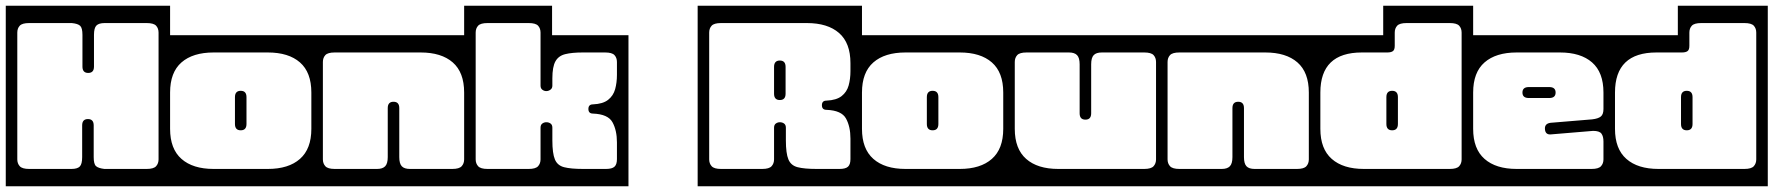

<svg xmlns="http://www.w3.org/2000/svg" viewBox="-40 -626 6152 666"><path d="M-20 -606H550V20H-20ZM61 -546Q37 -546 28.5 -536.8Q20 -527.5 20 -513V-73Q20 -59 28.5 -49.5Q37 -40 61 -40H208Q228.5 -40 236.8 -48.5Q245 -57 245 -81V-191Q245 -213 265 -213Q285 -213 285 -191V-81Q285 -57 293 -49.8Q301 -42.5 322 -40H469Q493 -40 501.5 -49.5Q510 -59 510 -73V-513Q510 -527.5 501.5 -536.8Q493 -546 469 -546H323Q303 -546 294.5 -537.5Q286 -529 286 -505V-395Q286 -373 266 -373Q246 -373 246 -395V-505Q246 -529 238 -536.5Q230 -544 209 -546Z M510 -504H1080V20H510ZM701 -444Q629 -444 589.5 -409.5Q550 -375 550 -305V-179Q550 -109.5 589.5 -74.8Q629 -40 701 -40H889Q961 -40 1000.5 -74.8Q1040 -109.5 1040 -179V-305Q1040 -375 1000.5 -409.5Q961 -444 889 -444ZM815 -196Q815 -174 795 -174Q775 -174 775 -196V-289Q775 -311 795 -311Q815 -311 815 -289Z M1040 -504H1610V20H1040ZM1121 -444Q1097 -444 1088.5 -434.8Q1080 -425.5 1080 -411V-73Q1080 -59 1088.5 -49.5Q1097 -40 1121 -40H1268Q1287 -40 1296 -49.2Q1305 -58.5 1305 -81V-251Q1305 -273 1325 -273Q1345 -273 1345 -251V-81Q1345 -58.5 1353.8 -49.2Q1362.5 -40 1382 -40H1529Q1553 -40 1561.5 -49.5Q1570 -59 1570 -73V-305Q1570 -375 1530.5 -409.5Q1491 -444 1419 -444Z M1875 -504H2140V20H1570V-606H1875ZM1835 -183Q1835 -193 1841.2 -197.5Q1847.5 -202 1855 -202Q1863.5 -202 1869.8 -197.5Q1876 -193 1876 -183V-139Q1876 -94 1884.8 -73Q1893.5 -52 1916.8 -46Q1940 -40 1983 -40H2062Q2083 -40 2091.5 -47.8Q2100 -55.5 2100 -74V-132Q2100 -174 2084.5 -202Q2069 -230 2017 -232Q2001 -232 2001 -248Q2001 -264 2017 -264Q2051.5 -265.5 2069.5 -279.8Q2087.5 -294 2093.8 -316.8Q2100 -339.5 2100 -366V-411Q2100 -425.5 2091.5 -434.8Q2083 -444 2059 -444H1982Q1944 -444 1920.8 -438.2Q1897.5 -432.5 1886.8 -413.5Q1876 -394.5 1876 -354V-329Q1876 -319.5 1869.2 -314.8Q1862.5 -310 1855 -310Q1847.5 -310 1841.2 -314.8Q1835 -319.5 1835 -329V-513Q1835 -527.5 1826.5 -536.8Q1818 -546 1794 -546H1651Q1627 -546 1618.5 -536.8Q1610 -527.5 1610 -513V-73Q1610 -59 1618.5 -49.5Q1627 -40 1651 -40H1794Q1818 -40 1826.5 -49.5Q1835 -59 1835 -73Z M2380 -606H2950V20H2380ZM2645 -183Q2645 -193 2651.2 -197.5Q2657.5 -202 2665 -202Q2673.5 -202 2679.8 -197.5Q2686 -193 2686 -183V-139Q2686 -94 2694.8 -73Q2703.5 -52 2726.8 -46Q2750 -40 2793 -40H2872Q2893 -40 2901.5 -47.8Q2910 -55.5 2910 -74V-145Q2910 -187 2894.5 -215Q2879 -243 2827 -245Q2811 -245 2811 -261Q2811 -277 2827 -277Q2861.5 -278.5 2879.5 -292.8Q2897.5 -307 2903.8 -329.8Q2910 -352.5 2910 -379V-407Q2910 -477 2870.5 -511.5Q2831 -546 2759 -546H2461Q2437 -546 2428.5 -536.8Q2420 -527.5 2420 -513V-73Q2420 -59 2428.5 -49.5Q2437 -40 2461 -40H2604Q2628 -40 2636.5 -49.5Q2645 -59 2645 -73ZM2685 -301Q2685 -279 2665 -279Q2645 -279 2645 -301V-394Q2645 -416 2665 -416Q2685 -416 2685 -394Z M2910 -504H3480V20H2910ZM3101 -444Q3029 -444 2989.5 -409.5Q2950 -375 2950 -305V-179Q2950 -109.5 2989.5 -74.8Q3029 -40 3101 -40H3289Q3361 -40 3400.5 -74.8Q3440 -109.5 3440 -179V-305Q3440 -375 3400.5 -409.5Q3361 -444 3289 -444ZM3215 -196Q3215 -174 3195 -174Q3175 -174 3175 -196V-289Q3175 -311 3195 -311Q3215 -311 3215 -289Z M3440 -504H4010V20H3440ZM3521 -444Q3497 -444 3488.5 -434.8Q3480 -425.5 3480 -411V-179Q3480 -109.5 3519.5 -74.8Q3559 -40 3631 -40H3929Q3953 -40 3961.5 -49.5Q3970 -59 3970 -73V-411Q3970 -425.5 3961.5 -434.8Q3953 -444 3929 -444H3782Q3762.5 -444 3753.8 -434.8Q3745 -425.5 3745 -403V-233Q3745 -211 3725 -211Q3705 -211 3705 -233V-403Q3705 -425.5 3696 -434.8Q3687 -444 3668 -444Z M3970 -504H4540V20H3970ZM4051 -444Q4027 -444 4018.5 -434.8Q4010 -425.5 4010 -411V-73Q4010 -59 4018.5 -49.5Q4027 -40 4051 -40H4198Q4217 -40 4226 -49.2Q4235 -58.5 4235 -81V-251Q4235 -273 4255 -273Q4275 -273 4275 -251V-81Q4275 -58.5 4283.8 -49.2Q4292.5 -40 4312 -40H4459Q4483 -40 4491.5 -49.5Q4500 -59 4500 -73V-305Q4500 -375 4460.5 -409.5Q4421 -444 4349 -444Z M4758 -606H5070V20H4500V-504H4758ZM4684 -444Q4540 -444 4540 -305V-179Q4540 -109.5 4579.5 -74.8Q4619 -40 4691 -40H4989Q5013 -40 5021.5 -49.5Q5030 -59 5030 -73V-513Q5030 -527.5 5021.5 -536.8Q5013 -546 4989 -546H4839Q4815 -546 4806.5 -536.8Q4798 -527.5 4798 -513V-467Q4798 -453.5 4791.8 -448.8Q4785.5 -444 4772 -444ZM4809 -196Q4809 -174 4789 -174Q4769 -174 4769 -196V-289Q4769 -311 4789 -311Q4809 -311 4809 -289Z M5030 -504H5562V20H5030ZM5221 -444Q5149 -444 5109.5 -409.5Q5070 -375 5070 -305V-179Q5070 -109.5 5109.5 -74.8Q5149 -40 5221 -40H5481Q5505 -40 5513.5 -49.5Q5522 -59 5522 -73V-135Q5522 -153 5515 -162.5Q5508 -172 5486 -172L5342 -160Q5320.5 -157 5319 -178Q5317.5 -197 5338 -200L5483 -212Q5504 -214.5 5513 -222Q5522 -229.5 5522 -248V-305Q5522 -375 5482.5 -409.5Q5443 -444 5371 -444ZM5356 -305Q5356 -286 5334 -286H5263Q5241 -286 5241 -305Q5241 -324 5263 -324H5334Q5356 -324 5356 -305Z M5780 -606H6092V20H5522V-504H5780ZM5706 -444Q5562 -444 5562 -305V-179Q5562 -109.5 5601.5 -74.8Q5641 -40 5713 -40H6011Q6035 -40 6043.5 -49.5Q6052 -59 6052 -73V-513Q6052 -527.5 6043.5 -536.8Q6035 -546 6011 -546H5861Q5837 -546 5828.5 -536.8Q5820 -527.5 5820 -513V-467Q5820 -453.5 5813.8 -448.8Q5807.5 -444 5794 -444ZM5831 -196Q5831 -174 5811 -174Q5791 -174 5791 -196V-289Q5791 -311 5811 -311Q5831 -311 5831 -289Z"/></svg>

Font: Honk Rounded
Style: Regular
Weight: 400
Designer: Noopur Datye & Yesha Goshar
Foundry: Ek Type
Version: Version 1.000